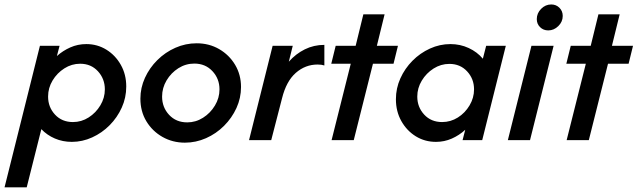

<svg xmlns="http://www.w3.org/2000/svg" viewBox="-68 -619 2816 848"><path d="M-47.9 208.3 108.3 -416.7H195.1L183.3 -371.5Q209.7 -395.1 242.7 -409.7Q275.7 -424.3 313.2 -424.3Q361.8 -424.3 401.7 -399.7Q441.7 -375 465.6 -332.6Q489.6 -290.3 489.6 -236.8Q489.6 -187.5 469.8 -143.8Q450 -100 416.3 -66Q382.6 -31.9 339.2 -12.2Q295.8 7.6 249.3 7.6Q209 7.6 174.3 -7.3Q139.6 -22.2 114.6 -48.6L50 208.3ZM254.2 -79.9Q291.7 -79.9 323.6 -100.3Q355.6 -120.8 375.3 -153.8Q395.1 -186.8 395.1 -224.3Q395.1 -270.8 364.6 -304.2Q334 -337.5 286.1 -337.5Q248.6 -337.5 216.3 -317Q184 -296.5 164.2 -263.5Q144.4 -230.6 144.4 -192.4Q144.4 -145.8 175 -112.8Q205.6 -79.9 254.2 -79.9Z M748.6 11.1Q694.4 11.1 649.7 -14.2Q604.9 -39.6 578.5 -83.3Q552.1 -127.1 552.1 -183.3Q552.1 -231.2 572.2 -275.3Q592.4 -319.4 627.1 -353.8Q661.8 -388.2 706.6 -408Q751.4 -427.8 800.7 -427.8Q855.6 -427.8 900 -402.1Q944.4 -376.4 970.5 -332.6Q996.5 -288.9 996.5 -234.7Q996.5 -186.1 976.4 -142Q956.2 -97.9 921.5 -63.2Q886.8 -28.5 842 -8.7Q797.2 11.1 748.6 11.1ZM759 -78.5Q796.5 -78.5 828.8 -99Q861.1 -119.4 881.2 -152.8Q901.4 -186.1 901.4 -224.3Q901.4 -271.5 870.1 -304.9Q838.9 -338.2 790.3 -338.2Q752.1 -338.2 719.8 -317.7Q687.5 -297.2 667.7 -263.9Q647.9 -230.6 647.9 -192.4Q647.9 -145.1 678.8 -111.8Q709.7 -78.5 759 -78.5Z M1031.9 0 1136.1 -416.7H1225L1207.6 -346.5Q1238.2 -381.2 1278.1 -401Q1318.1 -420.8 1364.6 -420.8V-329.9Q1352.1 -334 1334.7 -334Q1280.6 -334 1238.5 -297.2Q1196.5 -260.4 1177.8 -185.4L1129.9 0Z M1396.5 0 1481.2 -337.5H1395.1L1414.6 -416.7H1502.8L1536.8 -555.6H1630.6L1596.5 -416.7H1689.6L1670.1 -337.5H1579.2L1494.4 0Z M1857.6 7.6Q1808.3 7.6 1768.4 -17Q1728.5 -41.7 1704.5 -84.4Q1680.6 -127.1 1680.6 -180.6Q1680.6 -229.2 1700.3 -272.9Q1720.1 -316.7 1753.8 -350.7Q1787.5 -384.7 1830.9 -404.5Q1874.3 -424.3 1921.5 -424.3Q1964.6 -424.3 2002.1 -406.9Q2039.6 -389.6 2064.6 -359.7L2079.2 -416.7H2166L2061.8 0H1975L1986.8 -45.8Q1960.4 -21.5 1927.4 -6.9Q1894.4 7.6 1857.6 7.6ZM1884.7 -79.9Q1922.2 -79.9 1954.2 -100Q1986.1 -120.1 2005.9 -153.5Q2025.7 -186.8 2025.7 -224.3Q2025.7 -270.8 1995.1 -303.8Q1964.6 -336.8 1916.7 -336.8Q1879.2 -336.8 1846.9 -316.3Q1814.6 -295.8 1794.8 -262.8Q1775 -229.9 1775 -192.4Q1775 -145.8 1805.6 -112.8Q1836.1 -79.9 1884.7 -79.9Z M2175 0 2279.2 -416.7H2377.1L2272.9 0ZM2353.5 -484.7Q2331.9 -484.7 2317.4 -499Q2302.8 -513.2 2302.8 -534.7Q2302.8 -560.4 2321.9 -579.9Q2341 -599.3 2366.7 -599.3Q2388.2 -599.3 2402.8 -584.7Q2417.4 -570.1 2417.4 -548.6Q2417.4 -522.9 2397.9 -503.8Q2378.5 -484.7 2353.5 -484.7Z M2434.7 0 2519.4 -337.5H2433.3L2452.8 -416.7H2541L2575 -555.6H2668.8L2634.7 -416.7H2727.8L2708.3 -337.5H2617.4L2532.6 0Z"/></svg>

Font: Afacad Medium
Style: Italic
Weight: 500
Italic angle: -14°
Designer: Kristian Moeller
Foundry: Dicotype
Version: Version 1.000; ttfautohint (v1.8.4.7-5d5b)